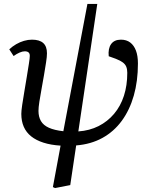

<svg xmlns="http://www.w3.org/2000/svg" viewBox="-20 -723 772 973"><path d="M259 230 248 225 287 15Q238 12 200.5 0Q163 -12 138 -32Q113 -52 100.5 -80.5Q88 -109 88 -146Q88 -161 92.5 -191.5Q97 -222 103.5 -260Q110 -298 116 -335Q122 -372 126.5 -400.5Q131 -429 131 -440Q131 -452 124.5 -457.5Q118 -463 105 -463Q94 -463 79 -456.5Q64 -450 49 -439L27 -473Q43 -488 62 -499Q81 -510 101.5 -516Q122 -522 142 -522Q180 -522 199 -505Q218 -488 218 -453Q218 -436 213.5 -407Q209 -378 203 -342.5Q197 -307 190.5 -272Q184 -237 179.5 -207.5Q175 -178 175 -161Q175 -131 187.5 -109.5Q200 -88 228 -75.5Q256 -63 301 -58L423 -703H473L377 -57Q434 -61 479.5 -84Q525 -107 558 -146Q591 -185 608 -237.5Q625 -290 625 -354Q625 -372 620 -384.5Q615 -397 602.5 -406.5Q590 -416 567 -425L531 -438Q527 -477 543 -499.5Q559 -522 593 -522Q621 -522 640 -507.5Q659 -493 669 -466.5Q679 -440 679 -401Q679 -312 658 -238.5Q637 -165 597 -110.5Q557 -56 499 -24Q441 8 366 14L336 215Z"/></svg>

Font: Literata 18pt
Style: Italic
Weight: 400
Italic angle: -2°
Designer: Latin by Veronika Burian and Jose Scaglione. Greek by Irene Vlachou. Cyrillic by Vera Evstafieva
Foundry: TypeTogether
Version: Version 3.103;gftools[0.9.29]